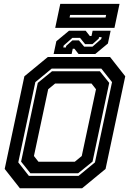

<svg xmlns="http://www.w3.org/2000/svg" viewBox="-20 -1004 693 1024"><path d="M86 0 5 -103 110 -597 235 -700H567L648 -597L543 -103L418 0ZM185 -141.5H379L416 -172L492 -528L468 -558.5H274L237 -528L161 -172ZM134 -66H399L486.5 -138L577.5 -566L520.5 -638H255.5L168.5 -566L77.5 -138ZM142 -80 92.5 -142 181.5 -562 257.5 -624H512.5L562.5 -562L473.5 -142L397 -80ZM266 -716 280.5 -784 348 -840H437L459 -812H468L474 -840H570L555.5 -772L488 -716H399L377 -744H368L362 -716ZM317.5 -751H331.5L333 -759L366 -788.5H401L429 -755H473L520 -796L522 -806H508L506.5 -798L473 -768.5H434L407 -802H366L319.5 -761ZM274.5 -855.5 301.5 -983.5H617.5L590.5 -855.5ZM351 -910.5H543L546 -924.5H354Z"/></svg>

Font: Tourney Thin
Style: Italic
Weight: 100
Italic angle: -12°
Designer: Tyler Finck
Foundry: Etcetera Type Co
Version: Version 1.015